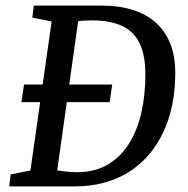

<svg xmlns="http://www.w3.org/2000/svg" viewBox="-20 -668 675 688"><path d="M13 0 18 -43 89 -57 165 -591 96 -605 101 -648H343Q471 -648 539.5 -585.5Q608 -523 608 -407Q608 -284 564 -192Q520 -100 439 -50Q358 0 245 0ZM256 -51Q320 -51 366.5 -78.5Q413 -106 443 -154.5Q473 -203 487 -266.5Q501 -330 501 -402Q501 -504 454.5 -549.5Q408 -595 311 -595Q294 -595 279 -594Q264 -593 260 -592L185 -57Q200 -55 220 -53Q240 -51 256 -51ZM57 -302 66 -365H382L373 -302Z"/></svg>

Font: Faustina Medium
Style: Italic
Weight: 500
Italic angle: -8°
Designer: Alfonso Garcia
Foundry: http://www.omnibus-type.com
Version: Version 1.200